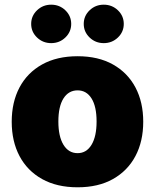

<svg xmlns="http://www.w3.org/2000/svg" viewBox="-20 -794 665 824"><path d="M313 9.8Q224.1 9.8 160.6 -25.6Q97.2 -61 63.7 -124.3Q30.3 -187.5 30.3 -271.5Q30.3 -355.5 63.7 -418.7Q97.2 -481.9 160.6 -517.3Q224.1 -552.7 313 -552.7Q401.9 -552.7 464.8 -517.3Q527.8 -481.9 561.3 -418.7Q594.7 -355.5 594.7 -271.5Q594.7 -187.5 561.3 -124.3Q527.8 -61 464.8 -25.6Q401.9 9.8 313 9.8ZM313 -136.7Q351.1 -136.7 372.8 -172.6Q394.5 -208.5 394.5 -272.5Q394.5 -336.9 372.8 -371.6Q351.1 -406.2 313 -406.2Q274.4 -406.2 252.4 -371.6Q230.5 -336.9 230.5 -272.5Q230.5 -208.5 252.4 -172.6Q274.4 -136.7 313 -136.7ZM199.7 -608.9Q164.1 -608.9 138.9 -633.1Q113.8 -657.2 113.8 -691.4Q113.8 -725.6 138.9 -749.8Q164.1 -773.9 199.7 -773.9Q235.4 -773.9 260.5 -749.8Q285.6 -725.6 285.6 -691.4Q285.6 -657.2 260.5 -633.1Q235.4 -608.9 199.7 -608.9ZM425.3 -608.9Q389.6 -608.9 364.5 -633.1Q339.4 -657.2 339.4 -691.4Q339.4 -725.6 364.5 -749.8Q389.6 -773.9 425.3 -773.9Q460.9 -773.9 486.1 -749.8Q511.2 -725.6 511.2 -691.4Q511.2 -657.2 486.1 -633.1Q460.9 -608.9 425.3 -608.9Z"/></svg>

Font: Inter Black
Style: Regular
Weight: 900
Designer: Rasmus Andersson
Foundry: rsms
Version: Version 4.000;git-a52131595